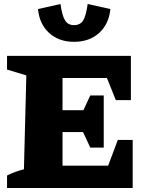

<svg xmlns="http://www.w3.org/2000/svg" viewBox="-20 -935 735 955"><path d="M566 -239H640V0H15V-62Q55 -82 99 -93L111 -560L15 -589V-657H631V-437H556L512 -547H291V-387H395L429 -460H496V-201H429L393 -278H291V-111H518ZM348 -727Q273 -727 224.5 -771Q176 -815 169 -890L281 -915Q289 -856 304 -833Q319 -810 348 -810Q379 -810 393.5 -833Q408 -856 416 -915L529 -890Q522 -816 473.5 -771.5Q425 -727 348 -727Z"/></svg>

Font: Piazzolla SC ExtraBold
Style: Regular
Weight: 800
Designer: Juan Pablo del Peral
Foundry: Huerta Tipografica
Version: Version 1.330